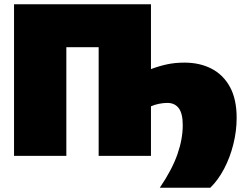

<svg xmlns="http://www.w3.org/2000/svg" viewBox="-20 -733 1143 903"><path d="M731.5 150Q789.5 64.5 814.5 -7.5Q839.5 -79.5 839.5 -144Q839.5 -199 820.8 -224Q802 -249 767 -249Q748.5 -249 727.5 -244.8Q706.5 -240.5 690 -233V0H444V-511H292V0H46V-713H690V-408Q728.5 -422.5 766 -430.5Q803.5 -438.5 847.5 -438.5Q919.5 -438.5 974.8 -410Q1030 -381.5 1061.5 -324Q1093 -266.5 1093 -178.5Q1093 -117 1077.5 -54.8Q1062 7.5 1034 60.8Q1006 114 969 150Z"/></svg>

Font: Commissioner Black
Style: Regular
Weight: 900
Designer: Kostas Bartsokas
Foundry: Kostas Bartsokas
Version: Version 1.000; ttfautohint (v1.8.3)